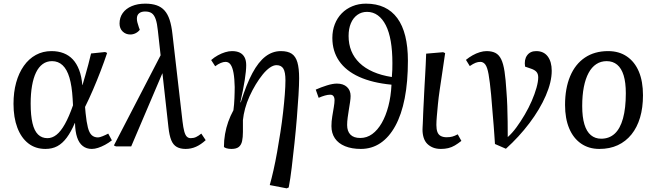

<svg xmlns="http://www.w3.org/2000/svg" viewBox="-20 -802 3590 1052"><path d="M229 14Q174 14 135 -16.5Q96 -47 75 -102.5Q54 -158 54 -233Q54 -297 68.5 -349.5Q83 -402 110.5 -441Q138 -480 176.5 -501Q215 -522 262 -522Q299 -522 328.5 -510.5Q358 -499 379 -476.5Q400 -454 413.5 -419Q427 -384 431 -336H432Q440 -363 448 -391Q456 -419 464 -449Q472 -479 479 -509L556 -517L567 -512Q551 -464 531 -412Q511 -360 489.5 -310Q468 -260 446 -216L449 -182Q454 -133 461.5 -103.5Q469 -74 482.5 -61.5Q496 -49 517 -49Q526 -49 543 -56Q560 -63 573 -70L593 -33Q575 -19 555.5 -8.5Q536 2 517.5 8Q499 14 483 14Q454 14 433.5 -2Q413 -18 402.5 -49.5Q392 -81 391 -128H390Q369 -79 345.5 -47.5Q322 -16 294 -1Q266 14 229 14ZM240 -45Q266 -45 289.5 -63.5Q313 -82 335.5 -122Q358 -162 380 -225L378 -261Q374 -331 360.5 -376.5Q347 -422 323 -444.5Q299 -467 265 -467Q236 -467 214 -451Q192 -435 177.5 -405Q163 -375 155.5 -332Q148 -289 148 -235Q148 -169 158 -127Q168 -85 188.5 -65Q209 -45 240 -45Z M997 14Q968 14 948.5 3Q929 -8 918.5 -33.5Q908 -59 903 -104L870 -401L866 -392L699 0H615L604 -5L860 -499L845 -634Q841 -674 833 -697Q825 -720 811.5 -729.5Q798 -739 775 -739Q754 -739 742 -729Q730 -719 730 -700Q730 -690 732.5 -680Q735 -670 741 -652L746 -639Q737 -627 723 -620Q709 -613 694 -613Q669 -613 652 -629.5Q635 -646 635 -673Q635 -706 652.5 -730.5Q670 -755 702 -768.5Q734 -782 776 -782Q812 -782 838 -773Q864 -764 881.5 -744.5Q899 -725 909.5 -693Q920 -661 925 -614L980 -137Q984 -103 989.5 -82.5Q995 -62 1003.5 -53.5Q1012 -45 1025 -45Q1041 -45 1054 -51Q1067 -57 1083 -70L1107 -34Q1081 -10 1054 2Q1027 14 997 14Z M1551 230 1458 212Q1468 177 1478.5 130.5Q1489 84 1498.5 30.5Q1508 -23 1516.5 -78Q1525 -133 1531 -186Q1537 -239 1540.5 -284.5Q1544 -330 1544 -362Q1544 -407 1532.5 -426Q1521 -445 1495 -445Q1478 -445 1458.5 -431.5Q1439 -418 1419.5 -394Q1400 -370 1381.5 -339.5Q1363 -309 1347.5 -275Q1332 -241 1323 -207.5Q1314 -174 1311 -144Q1311 -108 1311 -79Q1311 -50 1306.5 -29Q1302 -8 1288.5 3Q1275 14 1248 14Q1233 14 1221 10.5Q1209 7 1207 2Q1207 -33 1213 -67.5Q1219 -102 1230.5 -134.5Q1242 -167 1259 -198Q1261 -214 1262.5 -230.5Q1264 -247 1264.5 -263Q1265 -279 1265.5 -294.5Q1266 -310 1266 -325Q1265 -372 1259.5 -402.5Q1254 -433 1243.5 -448Q1233 -463 1216 -463Q1204 -463 1189.5 -457Q1175 -451 1159 -439L1137 -473Q1154 -488 1174 -499Q1194 -510 1214 -516Q1234 -522 1251 -522Q1277 -522 1294 -513.5Q1311 -505 1320 -488Q1329 -471 1329 -445Q1329 -430 1327 -409.5Q1325 -389 1321 -363.5Q1317 -338 1311 -307.5Q1305 -277 1297 -242L1299 -241Q1330 -340 1363 -401.5Q1396 -463 1434.5 -492.5Q1473 -522 1519 -522Q1557 -522 1578.5 -507.5Q1600 -493 1609.5 -460.5Q1619 -428 1619 -373Q1619 -338 1615.5 -280.5Q1612 -223 1606.5 -155.5Q1601 -88 1593.5 -18Q1586 52 1578.5 115Q1571 178 1562 225Z M1957 14Q1907 14 1870.5 -1Q1834 -16 1815 -44Q1796 -72 1796 -111Q1796 -137 1800.5 -164Q1805 -191 1809 -215Q1813 -239 1813 -253Q1813 -268 1806.5 -276Q1800 -284 1787 -283Q1776 -283 1760 -278.5Q1744 -274 1726 -266L1710 -311Q1739 -324 1771 -334Q1803 -344 1826 -344Q1861 -344 1881 -325.5Q1901 -307 1901 -276Q1901 -262 1898 -242.5Q1895 -223 1891.5 -201.5Q1888 -180 1885 -158Q1882 -136 1882 -117Q1882 -83 1900 -64.5Q1918 -46 1954 -46Q1990 -46 2019.5 -67.5Q2049 -89 2071.5 -128Q2094 -167 2108 -220.5Q2122 -274 2125 -338Q2020 -348 1947.5 -381Q1875 -414 1838 -468Q1801 -522 1801 -594Q1801 -635 1814.5 -669.5Q1828 -704 1852.5 -729Q1877 -754 1911 -768Q1945 -782 1985 -782Q2042 -782 2085 -762Q2128 -742 2157 -702.5Q2186 -663 2200.5 -604.5Q2215 -546 2215 -469Q2215 -353 2197.5 -263.5Q2180 -174 2146 -112Q2112 -50 2064.5 -18Q2017 14 1957 14ZM2127 -380Q2129 -400 2129.5 -419.5Q2130 -439 2130 -456Q2130 -524 2121 -576Q2112 -628 2094 -663.5Q2076 -699 2050 -718Q2024 -737 1991 -737Q1961 -737 1938 -720.5Q1915 -704 1902.5 -674.5Q1890 -645 1890 -605Q1890 -560 1905 -523Q1920 -486 1950 -457Q1980 -428 2024.5 -408.5Q2069 -389 2127 -380Z M2396 14Q2371 14 2352.5 6.5Q2334 -1 2321 -14Q2308 -27 2301.5 -47Q2295 -67 2295 -92Q2295 -98 2295.5 -106Q2296 -114 2296.5 -124.5Q2297 -135 2297.5 -148Q2298 -161 2298.5 -176.5Q2299 -192 2300 -210Q2301 -228 2302 -248Q2303 -268 2304 -290.5Q2305 -313 2306.5 -338Q2308 -363 2309.5 -390Q2311 -417 2312.5 -447Q2314 -477 2315 -508L2408 -516L2419 -511Q2411 -456 2403.5 -405.5Q2396 -355 2389.5 -311.5Q2383 -268 2379.5 -231Q2376 -194 2373.5 -165.5Q2371 -137 2371 -117Q2371 -94 2376.5 -79Q2382 -64 2395 -57Q2408 -50 2427 -50Q2445 -50 2458 -53.5Q2471 -57 2488 -66L2508 -30Q2489 -15 2472 -5Q2455 5 2436.5 9.5Q2418 14 2396 14Z M2752 13 2692 -13Q2690 -42 2688.5 -64.5Q2687 -87 2685 -113Q2683 -139 2679.5 -178.5Q2676 -218 2671 -282Q2664 -356 2657 -395Q2650 -434 2639 -448.5Q2628 -463 2612 -463Q2599 -463 2586 -458Q2573 -453 2554 -440L2533 -474Q2550 -488 2569.5 -499Q2589 -510 2609 -516Q2629 -522 2646 -522Q2675 -522 2694.5 -512Q2714 -502 2726 -477.5Q2738 -453 2744.5 -410Q2751 -367 2755 -300Q2758 -263 2759.5 -221Q2761 -179 2761.5 -136Q2762 -93 2762 -51Q2786 -72 2809.5 -104Q2833 -136 2855 -173.5Q2877 -211 2893.5 -249Q2910 -287 2919.5 -321Q2929 -355 2929 -378Q2929 -397 2919.5 -408Q2910 -419 2889 -426L2857 -437Q2851 -475 2868 -498.5Q2885 -522 2918 -522Q2959 -522 2981 -493Q3003 -464 3003 -414Q3003 -353 2970.5 -278Q2938 -203 2881 -127.5Q2824 -52 2752 13Z M3264 14Q3206 14 3163.5 -15.5Q3121 -45 3098.5 -99Q3076 -153 3076 -227Q3076 -318 3104 -384.5Q3132 -451 3185 -486.5Q3238 -522 3312 -522Q3372 -522 3415 -492.5Q3458 -463 3480.5 -409.5Q3503 -356 3503 -280Q3503 -212 3487 -158Q3471 -104 3440 -65.5Q3409 -27 3365 -6.5Q3321 14 3264 14ZM3274 -42Q3318 -42 3348 -69.5Q3378 -97 3393.5 -153Q3409 -209 3409 -291Q3409 -350 3397 -389Q3385 -428 3361.5 -447.5Q3338 -467 3304 -467Q3272 -467 3247 -450.5Q3222 -434 3205 -402.5Q3188 -371 3179 -325.5Q3170 -280 3170 -221Q3170 -161 3182 -121Q3194 -81 3217.5 -61.5Q3241 -42 3274 -42Z"/></svg>

Font: Literata 18pt
Style: Italic
Weight: 400
Italic angle: -2°
Designer: Latin by Veronika Burian and Jose Scaglione. Greek by Irene Vlachou. Cyrillic by Vera Evstafieva
Foundry: TypeTogether
Version: Version 3.103;gftools[0.9.29]